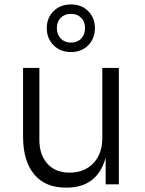

<svg xmlns="http://www.w3.org/2000/svg" viewBox="-20 -839 660 874"><path d="M303.2 -602.1Q254.4 -602.1 223.6 -633.1Q192.9 -664.1 192.9 -710.9Q192.9 -757.3 223.6 -788.1Q254.4 -818.8 303.2 -818.8Q351.6 -818.8 381.8 -788.1Q412.1 -757.3 412.1 -710.9Q412.1 -664.1 381.8 -633.1Q351.6 -602.1 303.2 -602.1ZM303.2 -775.9Q273.9 -775.9 256.3 -757.8Q238.8 -739.7 238.8 -710.9Q238.8 -682.1 256.6 -663.6Q274.4 -645 303.2 -645Q332 -645 349.6 -663.6Q367.2 -682.1 367.2 -710.9Q367.2 -739.7 349.6 -757.8Q332 -775.9 303.2 -775.9ZM283.2 15.1H279.8Q185.5 15.1 135.3 -45.7Q85 -106.4 85 -217.8V-529.8H159.2V-203.1Q159.2 -134.3 195.8 -93.8Q232.4 -53.2 296.9 -53.2Q364.3 -53.2 405 -96.2Q445.8 -139.2 445.8 -210.9V-529.8H521V0H460.9V-121.1Q422.9 15.1 283.2 15.1Z"/></svg>

Font: Sora Light
Style: Regular
Weight: 300
Designer: Jonathan Barnbrook, Julián Moncada
Foundry: Barnbrook Fonts
Version: Version 2.000